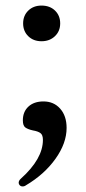

<svg xmlns="http://www.w3.org/2000/svg" viewBox="-20 -492 308 689"><path d="M219 -33Q219 22 179 78Q139 134 73 173Q68 177 61 177Q55 177 51 173Q47 169 47 164Q47 156 55 149Q134 78 134 10Q134 -8 125 -14.5Q116 -21 98 -24Q80 -28 71 -34.5Q62 -41 62 -60Q62 -91 82 -109.5Q102 -128 136 -128Q173 -128 196 -102Q219 -76 219 -33ZM63 -408Q63 -436 81.5 -454Q100 -472 129 -472Q159 -472 177.5 -454Q196 -436 196 -408Q196 -380 177 -362Q158 -344 129 -344Q100 -344 81.5 -362Q63 -380 63 -408Z"/></svg>

Font: Madhuban
Style: Regular
Weight: 400
Designer: jaikishan Patel
Foundry: MagicType
Version: Version 1.000